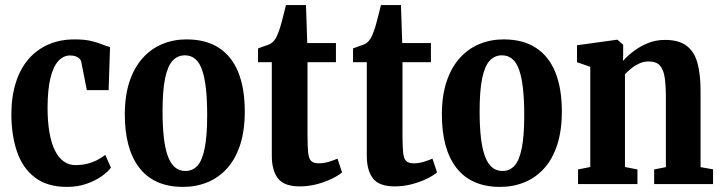

<svg xmlns="http://www.w3.org/2000/svg" viewBox="-20 -722 2830 753"><path d="M243 11Q165 11 116.8 -26Q68.5 -63 46.8 -127Q25 -191 24.5 -272Q24.5 -342 41.8 -397Q59 -452 91.5 -489.8Q124 -527.5 169.8 -547.5Q215.5 -567.5 272 -567.5Q312 -567.5 337.8 -561.2Q363.5 -555 380.8 -547.8Q398 -540.5 411.5 -537.5L406 -368.5H320.5L299 -478Q297 -488 290 -493.8Q283 -499.5 273.8 -502Q264.5 -504.5 255 -504.5Q229 -504.5 209 -483Q189 -461.5 178 -416.8Q167 -372 166.5 -301.5Q166.5 -246 173.8 -203.5Q181 -161 195.2 -132.2Q209.5 -103.5 229.8 -89Q250 -74.5 275.5 -74.5Q302 -74.5 323.8 -80.2Q345.5 -86 362.8 -95.2Q380 -104.5 393 -114.5L415 -64.5Q404.5 -49.5 380 -31.8Q355.5 -14 320.2 -1.5Q285 11 243 11Z M469.5 -273Q469.5 -347 488 -402.2Q506.5 -457.5 539.5 -494.2Q572.5 -531 616.5 -549.2Q660.5 -567.5 711.5 -567.5Q788 -567.5 838.8 -534.2Q889.5 -501 914.8 -438Q940 -375 940 -285Q940 -209.5 921.8 -153.8Q903.5 -98 870.5 -61.5Q837.5 -25 793.2 -7Q749 11 698 11Q640.5 11 597.8 -8Q555 -27 526.5 -63.8Q498 -100.5 483.8 -153Q469.5 -205.5 469.5 -273ZM707 -51.5Q736 -51.5 754.8 -72.5Q773.5 -93.5 783 -141.8Q792.5 -190 792.5 -271Q792.5 -329.5 787.8 -373.2Q783 -417 773 -446.5Q763 -476 746 -490.5Q729 -505 705 -505Q676.5 -505 657 -484Q637.5 -463 627.5 -414.8Q617.5 -366.5 617.5 -285.5Q617.5 -227 622.5 -183Q627.5 -139 638.2 -109.8Q649 -80.5 666 -66Q683 -51.5 707 -51.5Z M1155.5 9Q1094.5 9 1070.2 -22.2Q1046 -53.5 1046 -111.5V-478H992V-532Q1002.5 -536.5 1013 -539.8Q1023.5 -543 1032.8 -546.8Q1042 -550.5 1048.5 -556Q1054.5 -561.5 1059 -568.2Q1063.5 -575 1067.2 -583.5Q1071 -592 1074.5 -602Q1079 -614.5 1083.8 -632.2Q1088.5 -650 1093.2 -668.8Q1098 -687.5 1101.5 -702H1180L1185 -553H1297.5V-478H1186V-195Q1186 -148.5 1188.5 -124Q1191 -99.5 1200.5 -90.5Q1210 -81.5 1230.5 -81.5Q1249.5 -81.5 1269.8 -87.5Q1290 -93.5 1303.5 -100L1321.5 -46Q1306.5 -33 1280.5 -20.5Q1254.5 -8 1222.2 0.5Q1190 9 1155.5 9Z M1528 9Q1467 9 1442.8 -22.2Q1418.5 -53.5 1418.5 -111.5V-478H1364.5V-532Q1375 -536.5 1385.5 -539.8Q1396 -543 1405.2 -546.8Q1414.5 -550.5 1421 -556Q1427 -561.5 1431.5 -568.2Q1436 -575 1439.8 -583.5Q1443.5 -592 1447 -602Q1451.5 -614.5 1456.2 -632.2Q1461 -650 1465.8 -668.8Q1470.5 -687.5 1474 -702H1552.5L1557.5 -553H1670V-478H1558.5V-195Q1558.5 -148.5 1561 -124Q1563.5 -99.5 1573 -90.5Q1582.5 -81.5 1603 -81.5Q1622 -81.5 1642.2 -87.5Q1662.5 -93.5 1676 -100L1694 -46Q1679 -33 1653 -20.5Q1627 -8 1594.8 0.5Q1562.5 9 1528 9Z M1713 -273Q1713 -347 1731.5 -402.2Q1750 -457.5 1783 -494.2Q1816 -531 1860 -549.2Q1904 -567.5 1955 -567.5Q2031.5 -567.5 2082.2 -534.2Q2133 -501 2158.2 -438Q2183.5 -375 2183.5 -285Q2183.5 -209.5 2165.2 -153.8Q2147 -98 2114 -61.5Q2081 -25 2036.8 -7Q1992.5 11 1941.5 11Q1884 11 1841.2 -8Q1798.5 -27 1770 -63.8Q1741.5 -100.5 1727.2 -153Q1713 -205.5 1713 -273ZM1950.5 -51.5Q1979.5 -51.5 1998.2 -72.5Q2017 -93.5 2026.5 -141.8Q2036 -190 2036 -271Q2036 -329.5 2031.2 -373.2Q2026.5 -417 2016.5 -446.5Q2006.5 -476 1989.5 -490.5Q1972.5 -505 1948.5 -505Q1920 -505 1900.5 -484Q1881 -463 1871 -414.8Q1861 -366.5 1861 -285.5Q1861 -227 1866 -183Q1871 -139 1881.8 -109.8Q1892.5 -80.5 1909.5 -66Q1926.5 -51.5 1950.5 -51.5Z M2295 -67V-460L2243 -478V-544.5L2398 -566H2402L2424 -546.5V-508L2423 -483Q2441 -503 2465.8 -521.8Q2490.5 -540.5 2521.2 -553Q2552 -565.5 2588 -565.5Q2642.5 -565.5 2673 -542.2Q2703.5 -519 2715.5 -474.5Q2727.5 -430 2727.5 -367V-66.5L2776.5 -58V0H2545.5V-57.5L2591.5 -66.5V-340Q2591.5 -385.5 2587 -417Q2582.5 -448.5 2568.2 -464.8Q2554 -481 2524.5 -481Q2504.5 -481 2487.5 -473.2Q2470.5 -465.5 2456.2 -454Q2442 -442.5 2431 -431V-67L2480 -57.5V0H2247V-57.5Z"/></svg>

Font: Merriweather 24pt SemiCondensed
Style: Bold
Weight: 700
Width: 4
Designer: Eben Sorkin
Foundry: Eben Sorkin
Version: Version 2.100